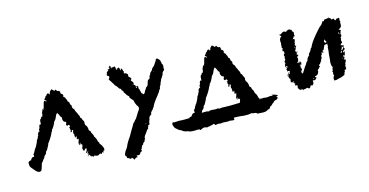

<svg xmlns="http://www.w3.org/2000/svg" viewBox="-64 -790 2205 1147"><g transform="rotate(-15 1038.5 -217.0)"><path d="M490 -25 487 -28 484 -21Q482 -15 482 -13L478 -21L475 -18L474 -15Q473 -13 471 -11Q467 -9 463 -16Q452 -7 444 -7Q439 -7 427 -12Q423 -12 416 -5V-9Q416 -12 417 -12Q417 -11 413 -11L411 -17L410 -14Q408 -12 407 -10Q405 -15 401 -21Q396 -27 395 -27Q392 -27 390 -16Q388 -20 387 -23H390V-27Q403 -33 389 -35Q388 -36 390 -38L393 -40Q398 -44 397 -50Q389 -39 380 -39Q388 -49 391 -58Q394 -67 389 -67Q383 -67 373 -54L371 -59L369 -64Q367 -72 367 -74L371 -83Q373 -89 373 -91Q374 -95 371 -97Q368 -99 363 -97Q363 -101 365 -107Q362 -108 360 -103L359 -98L358 -94Q352 -101 355 -114L359 -124L361 -135Q350 -130 350 -135L351 -138L352 -142Q354 -146 352 -151Q347 -154 347 -145Q342 -145 342 -154V-161Q342 -164 343 -165Q338 -170 339 -177L340 -183L343 -189Q342 -191 339 -194Q338 -195 337 -195L335 -193L334 -188Q333 -181 325 -184V-186L326 -188Q332 -195 328 -198L327 -199L326 -201Q325 -203 327 -208L326 -210L325 -212Q324 -215 325 -218Q327 -214 329 -216Q331 -216 331 -220Q331 -222 329 -226Q328 -229 323 -229Q313 -222 310 -234Q318 -251 312 -252H308L304 -255Q298 -260 296 -272Q298 -278 297 -282Q296 -286 291 -288Q286 -303 277 -316Q268 -309 264 -297Q257 -278 247 -271Q247 -267 236 -247Q226 -229 222 -229Q222 -227 220 -221Q218 -216 215 -214Q205 -187 177 -151V-147L169 -132L161 -117Q151 -111 150 -98L148 -97Q146 -96 146 -95L143 -91Q138 -86 136 -85L135 -81L134 -77L128 -71L123 -64Q118 -55 111 -50Q105 -27 98 -9Q92 -3 86 -3Q74 -3 61 -18L56 -24L50 -31Q42 -41 41 -42Q35 -48 35 -57V-74L42 -81Q42 -80 47 -82L51 -83H54Q55 -90 62 -95Q69 -101 75 -98Q81 -105 75 -111L79 -117L84 -124Q89 -132 90 -137Q91 -137 93 -139Q94 -140 94 -143Q100 -149 104 -157L108 -165L112 -173L113 -176L115 -179Q117 -183 116 -186Q118 -189 121.5 -194Q125 -199 126 -200L127 -203L128 -207Q129 -211 133 -213Q132 -220 136 -228Q140 -236 148 -237Q143 -249 152 -255V-258L153 -263Q153 -264 153.5 -267Q154 -270 155 -271Q159 -279 166 -274V-284L167 -295Q168 -307 176 -309L177 -313L179 -317Q181 -320 186 -317Q185 -323 190 -328Q187 -334 192 -345L196 -353L199 -362Q205 -351 205 -357Q205 -358 204 -361Q208 -367 209 -372L212 -384Q215 -400 222 -406Q223 -406 225 -404L227 -402L228 -401L229 -400H231Q233 -398 235 -402Q228 -407 224 -411Q223 -415 232 -422Q233 -430 241 -432Q246 -443 253 -443Q258 -443 261 -434Q263 -435 265 -440L266 -444L267 -448L273 -455L281 -462Q283 -457 286 -456L290 -453Q291 -452 293 -449Q296 -447 298 -449Q300 -449 300 -451Q302 -453 304 -453Q310 -442 314 -441L317 -440L319 -441Q324 -441 328 -431Q322 -425 332 -419Q338 -415 339 -412Q341 -406 337 -399Q350 -393 349 -383Q355 -379 356 -365Q366 -359 364 -351Q364 -350 366 -344L370 -339Q374 -334 371 -326Q373 -320 375 -317L379 -313L382 -309Q384 -299 387 -294L394 -281Q394 -278 396 -274L399 -270Q403 -265 403 -252Q410 -251 412 -238Q416 -234 421 -220Q418 -217 419 -211L420 -207L421 -202Q433 -192 433 -167L436 -164L440 -160Q444 -156 443 -150L446 -144L450 -137Q454 -130 454 -122Q458 -118 463 -107Q468 -94 467 -91L469 -87L472 -83Q476 -78 474 -73Q488 -59 493 -39Q495 -33 490 -25ZM369 -110 367 -108Q369 -106 369.5 -106.5Q370 -107 369 -110ZM292 -446 291 -447Q290 -446 291 -446L293 -444Q293 -445 292 -446ZM395 -77 393 -78Q393 -77 395 -77Z M613 10 621 -1 628 -12Q633 -26 643 -42L652 -56L661 -69Q678 -100 695 -127Q695 -128 698 -133L701 -138L703 -142L705 -140Q707 -143 711.5 -148.5Q716 -154 718 -157Q720 -157 721 -158Q723 -160 723 -161Q724 -164 733 -177L738 -185Q740 -188 742 -192L749 -202Q753 -208 755 -211Q759 -220 753 -231Q747 -236 745 -244L742 -251L739 -259Q740 -266 734 -274L729 -279L724 -285Q717 -291 718 -301Q713 -304 706 -312L702 -319L697 -327Q693 -328 693 -332V-339Q681 -346 683 -357Q678 -354 670 -365L667 -370L664 -375L657 -382Q651 -386 649 -394L643 -403L637 -413Q628 -425 626 -431Q635 -435 633 -449Q628 -449 623 -454Q619 -460 625 -463Q623 -470 628 -475L632 -478L636 -480Q642 -482 633 -486L639 -488L646 -490Q651 -494 644 -500Q649 -502 653 -507Q657 -506 657 -498L656 -493Q657 -490 660 -489Q660 -495 664 -495Q667 -495 670 -491Q671 -496 681 -495L683 -489L684 -482Q686 -473 689 -471Q691 -473 691 -474L690 -476V-478L692 -480H696Q700 -480 701 -484Q704 -482 706 -475L707 -469L708 -463Q713 -465 713 -474Q720 -471 721 -464L722 -458Q724 -453 726 -452L725 -449L724 -446Q723 -443 724 -440Q729 -441 736 -438L740 -434L744 -431Q746 -427 745 -423L744 -419L745 -415L747 -413L750 -410Q755 -407 756 -404Q762 -394 752 -393Q752 -389 755 -385L758 -382L761 -378Q768 -369 761 -362Q773 -354 772 -348V-345L771 -342Q771 -339 775 -336Q778 -339 776 -342L775 -344L773 -346Q781 -351 784 -344Q787 -339 784 -331Q787 -330 789 -323V-318L790 -316L791 -314Q794 -296 798 -296H799L801 -295Q804 -292 805 -289Q815 -295 819 -310Q824 -311 829 -325Q838 -328 843 -339L846 -350L849 -359Q852 -368 862 -369Q862 -373 863 -374L866 -378Q867 -382 866 -385L869 -389L872 -392Q875 -396 875 -401L879 -406L884 -410Q891 -416 892 -421Q894 -426 901 -432L906 -436Q910 -440 911 -442L919 -454L927 -466Q928 -479 940 -474Q953 -464 955 -451L956 -446V-441Q958 -434 962 -430V-423L961 -415Q959 -406 962 -402Q960 -398 958 -396L954 -393Q949 -388 947 -383Q945 -378 944 -371Q938 -366 938 -363L936 -360L935 -356Q934 -354 929 -352Q930 -348 924 -337L920 -329Q918 -323 918 -321Q909 -309 908 -297Q899 -288 897 -280L882 -260L867 -241Q850 -220 843 -201L839 -197L836 -192Q831 -184 828 -183Q827 -181 825 -179L822 -176Q818 -172 819 -165Q815 -157 806 -155Q807 -149 802 -147Q802 -144 800 -136L796 -127Q792 -115 793 -108Q791 -106 789 -105H785Q779 -105 784 -100L782 -97L780 -94Q778 -89 779 -86Q771 -80 768 -76L762 -67Q754 -54 751 -53L747 -45L743 -37Q749 -31 739 -25Q741 -18 734 -14L731 -12L728 -9Q725 -6 725 -1Q718 0 713 12L710 21Q706 27 704 28Q710 31 707 35Q704 39 698 39L696 43L693 48Q690 52 684 54L678 53H672Q666 54 674 62Q673 63 673 64Q661 61 654 73Q651 73 649 70L646 65Q642 58 636 59Q635 63 633 63L630 62H627Q625 58 621 56L617 55L613 54L611 48L610 43Q607 36 603 34Q604 26 613 10ZM752 -367Q754 -363 757 -365Q756 -368 752 -367ZM743 -392 749 -398Q745 -398 743 -392ZM775 -116V-118L774 -119Q772 -121 770 -120Q771 -116 775 -116ZM896 -406 898 -404 899 -406Q899 -407 898 -408Q896 -408 896 -406ZM905 -412Z M1347 -92 1311 -91Q1284 -90 1262 -91H1249L1237 -92L1229 -91L1223 -90Q1215 -90 1211 -94Q1205 -92 1198 -92L1182 -93Q1163 -96 1154 -90Q1143 -95 1122 -93H1110L1114 -96L1115 -100L1116 -104Q1118 -105 1123 -110L1126 -114L1130 -117Q1131 -130 1141 -136L1149 -151L1157 -166V-170Q1185 -206 1195 -233Q1198 -235 1200 -240Q1202 -246 1202 -248Q1206 -248 1216 -266Q1227 -286 1227 -290Q1237 -297 1244 -316Q1248 -328 1257 -335Q1266 -322 1271 -307Q1276 -306 1277 -301Q1278 -298 1276 -291Q1278 -279 1284 -274L1288 -271H1292Q1298 -270 1290 -253Q1293 -241 1303 -248Q1308 -248 1309 -245Q1311 -241 1311 -239Q1311 -235 1309 -235Q1307 -233 1305 -237Q1304 -234 1305 -231L1307 -227Q1305 -222 1306 -220L1307 -218L1308 -217Q1312 -214 1306 -207L1305 -205V-203Q1313 -200 1314 -207L1315 -212L1317 -214L1319 -213L1323 -208L1320 -202L1319 -196Q1318 -189 1323 -184Q1322 -183 1322 -180V-173Q1322 -164 1327 -164Q1327 -173 1332 -170Q1334 -166 1332 -161L1331 -157L1330 -154Q1330 -149 1341 -154L1339 -143L1335 -133Q1332 -120 1338 -113L1339 -117L1340 -122Q1342 -127 1345 -126Q1343 -120 1343 -116Q1348 -118 1351 -116Q1354 -114 1353 -110Q1353 -108 1351 -102L1347 -93ZM1541 -89 1549 -81Q1537 -83 1533 -84Q1506 -79 1492 -84Q1482 -82 1477 -83L1470 -85V-79H1468Q1468 -82 1466 -88L1463 -92L1461 -96Q1462 -99 1457 -112Q1452 -122 1448 -127Q1448 -135 1444 -142L1440 -149L1437 -155Q1438 -161 1434 -165L1430 -169L1427 -172Q1427 -196 1415 -207L1414 -212L1413 -216Q1412 -222 1415 -225Q1410 -238 1406 -243Q1404 -256 1397 -257Q1397 -270 1393 -275L1390 -279Q1388 -283 1388 -286L1381 -299Q1378 -304 1376 -314L1373 -318L1369 -322Q1367 -325 1365 -331Q1368 -339 1364 -344L1360 -349Q1358 -355 1358 -356Q1360 -364 1350 -370Q1349 -384 1343 -388Q1344 -398 1331 -404Q1335 -411 1333 -417Q1332 -420 1326 -424Q1316 -430 1322 -436Q1318 -446 1313 -446L1311 -445L1308 -446Q1304 -447 1298 -458Q1296 -458 1294 -456Q1294 -454 1292 -454Q1290 -452 1287 -454L1284 -458L1280 -461Q1277 -462 1275 -467L1267 -460L1261 -453L1260 -449L1259 -445Q1257 -440 1255 -439Q1252 -448 1247 -448Q1240 -448 1235 -437Q1227 -435 1226 -427Q1217 -420 1218 -416Q1222 -412 1229 -407Q1227 -403 1225 -405H1223L1222 -406L1221 -407L1219 -409Q1217 -411 1216 -411Q1209 -405 1206 -389L1203 -377Q1202 -372 1198 -366Q1200 -358 1197 -360Q1196 -362 1193 -367L1190 -358L1186 -350Q1181 -339 1184 -333Q1179 -328 1180 -322Q1175 -326 1173 -322L1171 -318L1170 -314Q1162 -312 1161 -300L1160 -289V-279Q1153 -284 1149 -276Q1148 -275 1147.5 -272Q1147 -269 1147 -268L1146 -263V-260Q1137 -254 1142 -242Q1134 -240 1130 -233Q1126 -226 1127 -218Q1123 -216 1122 -212L1121 -208L1120 -205Q1119 -204 1115.5 -199Q1112 -194 1110 -191Q1111 -188 1109 -184L1107 -181L1106 -178L1098 -162Q1094 -154 1088 -148L1087 -144Q1085 -142 1084 -142Q1083 -137 1078 -129L1073 -122L1069 -116Q1075 -110 1069 -103Q1063 -106 1056 -100Q1049 -95 1048 -88H1045L1041 -87L1036 -86L1031 -81H1015Q1006 -80 985 -81Q964 -83 953 -81Q938 -79 930 -83Q922 -75 925 -66L928 -57L933 -47Q946 -36 954 -29L959 -27L965 -24Q972 -22 973 -18Q979 -14 983 -13L994 -10Q1010 -7 1015 -3Q1019 -2 1029.5 -1.5Q1040 -1 1045 -1L1059 -2L1074 -1V0L1075 2L1078 5Q1090 -2 1099 -4Q1103 -5 1112 -3Q1123 2 1129 -3Q1131 -1 1140 -4L1146 -6H1153L1156 -8L1160 -10Q1165 -12 1168 -8V-6L1170 -3Q1172 -1 1176 -1Q1180 -4 1190 -4L1197 -3L1205 -2Q1213 -4 1219 -4L1234 -3Q1253 -1 1262 -4Q1272 -1 1289 -1V-15H1301L1326 -14L1351 -11Q1380 -9 1397 -14L1407 -11L1417 -10Q1427 -9 1432 -2L1450 -1L1468 0Q1488 0 1498 -9Q1506 -9 1510 -13Q1513 -16 1516 -23Q1524 -25 1530 -32L1536 -38Q1539 -40 1543 -42Q1545 -48 1549 -49L1553 -51L1558 -52Q1573 -55 1573 -66L1569 -68Q1567 -69 1568 -72Q1590 -75 1563 -84Q1552 -88 1541 -89Z M1690 -411 1680 -421Q1682 -428 1687 -423L1693 -427L1699 -431Q1702 -434 1706 -434Q1711 -436 1714 -434Q1716 -432 1719 -432L1720 -431Q1721 -430 1722 -430Q1724 -428 1726 -432L1727 -434L1729 -435Q1741 -441 1748 -438Q1748 -434 1757 -434L1758 -429L1760 -423Q1761 -419 1767 -417L1766 -412V-408Q1766 -402 1765 -401L1766 -398V-395Q1768 -392 1766 -390L1761 -393Q1759 -385 1753 -382Q1754 -373 1762 -375Q1759 -368 1760 -363Q1752 -351 1758 -349Q1752 -344 1753 -340Q1755 -332 1762 -335Q1754 -327 1753 -321V-318L1752 -315Q1751 -312 1746 -307Q1750 -300 1750 -298L1749 -297Q1747 -296 1749 -294Q1753 -296 1754 -298L1756 -301L1758 -303Q1763 -301 1755 -298Q1759 -292 1748 -286L1751 -283L1753 -281Q1756 -280 1758 -276Q1755 -272 1754 -272L1751 -270L1750 -269L1746 -267Q1753 -263 1750 -252Q1749 -242 1741 -234Q1739 -231 1743 -231L1746 -232H1749L1751 -240Q1757 -238 1752 -230Q1762 -232 1763 -238Q1764 -234 1763 -227L1760 -215Q1757 -220 1749 -218Q1752 -216 1757 -209Q1750 -206 1747 -203Q1753 -204 1754 -203Q1757 -202 1754 -198L1758 -189Q1755 -186 1751 -180L1748 -171Q1749 -170 1753 -170Q1752 -163 1756 -163Q1759 -169 1768 -182L1774 -192L1780 -201L1786 -208L1790 -216Q1796 -227 1803 -231Q1802 -235 1808 -246Q1815 -255 1821 -260Q1818 -265 1824 -271L1828 -275L1831 -279Q1835 -285 1837 -287Q1836 -289 1839 -294L1843 -298L1846 -301Q1855 -324 1882 -357Q1896 -375 1905 -384L1916 -397L1927 -408Q1939 -415 1946 -429Q1951 -437 1954 -436L1955 -435V-433Q1954 -432 1955 -431.5Q1956 -431 1957 -432Q1961 -438 1963 -442Q1969 -441 1984 -444L1986 -445L1988 -446Q1992 -448 1993 -447L1991 -444L1989 -441Q2001 -446 2003 -431L2012 -432L2019 -433Q2018 -427 2025 -420L2031 -424L2036 -429L2040 -428H2043Q2045 -427 2050 -430L2052 -424Q2052 -421 2049 -418Q2051 -418 2050 -414L2051 -410L2052 -406Q2052 -400 2049 -399L2050 -394V-389Q2052 -383 2047 -378Q2049 -376 2048 -374L2039 -367L2034 -363L2029 -359Q2038 -360 2042 -355L2040 -351L2038 -348Q2036 -342 2037 -341Q2031 -330 2038 -327Q2034 -314 2027 -311Q2031 -307 2031 -305L2029 -303L2028 -300Q2027 -296 2028 -290Q2032 -288 2030 -283Q2030 -278 2026 -277Q2025 -276 2025 -279H2027V-280Q2019 -277 2019 -270L2022 -267L2024 -265Q2030 -263 2034 -266Q2033 -262 2031 -249L2034 -246L2036 -242L2034 -239L2031 -236Q2028 -234 2024 -232L2020 -224Q2023 -221 2025 -224L2027 -227Q2028 -228 2031 -228L2030 -221L2029 -215Q2027 -205 2024 -200L2022 -208Q2018 -206 2017 -205V-202L2015 -200L2019 -196L2022 -195L2025 -194Q2019 -193 2017 -186L2018 -180L2016 -175Q2021 -181 2022 -181Q2024 -181 2024 -173L2022 -167V-163Q2020 -162 2019 -162.5Q2018 -163 2019 -165H2022V-168Q2018 -166 2017 -158L2015 -152Q2013 -148 2012 -146Q2015 -144 2014 -141L2012 -134Q2016 -132 2014 -127L2011 -123L2008 -119Q2006 -122 2001 -119L2002 -115L2003 -112Q1999 -109 1997 -103L1994 -92Q1987 -87 1967 -81Q1965 -81 1959.5 -79.5Q1954 -78 1950 -77L1942 -75L1937 -74Q1933 -76 1928 -73L1927 -77L1926 -81Q1924 -86 1927 -90Q1925 -92 1929 -98L1932 -102L1934 -106Q1928 -109 1931 -118L1932 -124Q1930 -129 1928 -130Q1939 -137 1932 -144L1935 -147L1937 -149V-155L1935 -161Q1932 -164 1932 -172V-177L1931 -183Q1934 -200 1936 -235L1939 -256Q1940 -265 1940 -277L1942 -280L1943 -282L1942 -289Q1941 -292 1943 -296Q1929 -298 1922 -292L1920 -285Q1918 -283 1916 -277L1914 -271Q1913 -267 1904 -265Q1904 -260 1906 -258L1908 -257L1909 -254Q1905 -253 1901 -254L1897 -255L1893 -256Q1893 -253 1895 -251L1896 -249L1897 -246Q1889 -241 1888 -235L1889 -229L1888 -222Q1882 -218 1882 -213Q1883 -212 1880 -207L1878 -205L1877 -202Q1873 -200 1872 -196L1870 -193L1867 -191Q1862 -189 1862 -185Q1862 -180 1865 -177L1864 -175Q1863 -174 1861 -174Q1853 -166 1853 -165Q1849 -164 1847 -159Q1846 -157 1848 -151Q1844 -142 1839 -135Q1836 -132 1832 -131Q1831 -130 1829 -130Q1825 -131 1822 -128Q1821 -124 1824 -122L1826 -120L1830 -119Q1819 -108 1817 -107Q1811 -105 1803 -109Q1802 -107 1802 -103V-101L1803 -99Q1803 -93 1800 -87Q1795 -80 1790 -79Q1783 -90 1778 -73Q1771 -66 1768 -68L1764 -71L1760 -74H1755Q1751 -72 1749 -71Q1747 -70 1742 -70Q1736 -73 1730 -64L1731 -69L1730 -72Q1729 -76 1723 -72Q1720 -74 1721 -77H1724V-80L1722 -77L1720 -74Q1719 -72 1717 -70V-73L1714 -76Q1712 -74 1709 -79L1707 -84L1705 -86L1704 -87L1706 -97Q1707 -103 1704 -106Q1703 -108 1700 -105L1698 -103L1695 -102Q1694 -103 1694 -105L1696 -107Q1698 -109 1692 -112L1694 -114L1695 -115Q1697 -118 1696 -119H1690Q1691 -122 1693 -126Q1689 -124 1687 -123Q1687 -129 1690 -129H1692Q1693 -130 1693 -132Q1692 -133 1687 -131L1685 -129L1682 -128L1678 -130L1673 -132L1674 -140Q1674 -145 1677 -148Q1675 -148 1673 -150H1675V-152Q1663 -160 1673 -179L1677 -181L1680 -182Q1683 -185 1681 -188Q1686 -195 1682 -199Q1675 -202 1672 -200L1671 -199Q1669 -198 1668 -199Q1673 -207 1666 -211Q1671 -216 1673 -220Q1678 -223 1678 -227Q1676 -231 1673 -233Q1671 -230 1667 -224Q1665 -230 1665 -233L1666 -238L1667 -243Q1672 -248 1671 -251L1669 -255L1668 -259Q1668 -262 1671 -264L1674 -267Q1676 -269 1676 -273Q1674 -277 1675 -281L1676 -286L1678 -290Q1673 -294 1675 -302L1679 -306L1682 -309L1681 -313V-319Q1679 -325 1675 -321Q1673 -327 1674 -331L1677 -336L1678 -341L1676 -343L1673 -346Q1676 -351 1675 -361Q1675 -364 1675.5 -367Q1676 -370 1676.5 -372.5Q1677 -375 1677 -376Q1675 -378 1675 -383L1676 -388V-392Q1676 -396 1681 -404Q1685 -409 1690 -411ZM1677 -187Q1680 -191 1676 -192Q1674 -186 1671 -183Q1668 -180 1666 -181Q1664 -170 1665 -169Q1666 -168 1669 -169Q1673 -172 1674 -177Q1677 -182 1677 -187ZM1928 -318 1927 -314 1929 -310 1931 -307Q1933 -303 1939 -305L1935 -308Q1937 -310 1938 -310L1940 -311L1943 -312Q1934 -315 1936 -326Q1931 -324 1930 -321ZM2019 -240 2022 -241 2026 -246 2029 -251 2027 -254 2026 -257Q2023 -259 2021 -257Q2021 -246 2011 -239Q2012 -238 2016 -239ZM2008 -225 2011 -223Q2016 -227 2015 -233Q2012 -236 2011 -233L2009 -230Q2007 -228 2005 -228ZM2023 -340 2025 -336Q2026 -334 2026 -332Q2029 -337 2027 -346Q2021 -345 2023 -340ZM1816 -118Q1812 -121 1804 -119Q1810 -115 1816 -118ZM1667 -223V-221L1669 -222L1671 -223Q1673 -225 1673 -226H1667ZM2010 -189 2011 -187 2013 -191 2011 -193 2008 -192ZM1748 -328 1746 -326Q1746 -324 1747 -324L1749 -326L1751 -329Q1751 -332 1748 -329ZM2018 -153 2017 -149H2011L2014 -151ZM1946 -301 1939 -296Q1943 -295 1946 -301ZM2016 -265 2012 -270Q2014 -265 2016 -265ZM1661 -247Q1662 -246 1667 -246Q1666 -249 1661 -247ZM1669 -177 1671 -179 1673 -178 1671 -176Q1669 -174 1669 -175ZM1670 -161 1669 -156Q1672 -159 1670 -161ZM1756 -175 1755 -177Q1759 -177 1757 -174ZM1746 -374 1749 -376Q1746 -378 1746 -374ZM1664 -268H1665L1664 -270Q1663 -270 1663 -269Q1663 -268 1664 -268ZM1939 -305 1938 -301Q1941 -304 1939 -305ZM1772 -382V-383L1774 -384Q1775 -383 1772 -382ZM1677 -158H1676Q1676 -156 1677 -156ZM1683 -144Q1684 -144 1684 -146Q1683 -146 1683 -144ZM1763 -241H1764L1763 -239Q1761 -239 1763 -241ZM2040 -416H2039V-415Z"/></g></svg>

Font: Kom-post
Style: Regular
Weight: 400
Designer: @guaschetti
Foundry: guaschetti
Version: Version 1.00 December 6, 2021, initial release